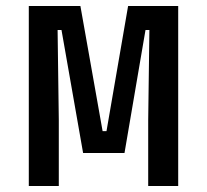

<svg xmlns="http://www.w3.org/2000/svg" viewBox="-20 -620 690 640"><path d="M76 0V-600H248L322 -183H335L407 -600H574V0H474V-220L478 -520H465L395 -110H257L185 -520H172L176 -220V0Z"/></svg>

Font: Martian Mono SemiCondensed
Style: Regular
Weight: 400
Width: 4
Designer: Roman Shamin
Foundry: Evil Martians
Version: Version 1.000